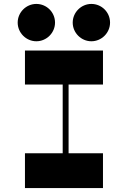

<svg xmlns="http://www.w3.org/2000/svg" viewBox="-20 -957 650 977"><path d="M260 -842C260 -895 217 -937 165 -937C113 -937 70 -894 70 -842C70 -790 113 -747 165 -747C217 -747 260 -790 260 -842ZM445 -937C393 -937 350 -894 350 -842C350 -790 393 -747 445 -747C497 -747 540 -790 540 -842C540 -895 497 -937 445 -937ZM107 -527H299V-177H107V0H504V-177H329V-527H504V-700H107Z"/></svg>

Font: Space Cowgirl Black
Style: Regular
Weight: 900
Designer: Valery Marier
Foundry: Valery Marier
Version: Version 1.000;hotconv 1.0.109;makeotfexe 2.5.65596